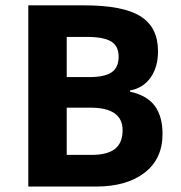

<svg xmlns="http://www.w3.org/2000/svg" viewBox="-20 -685 666 705"><path d="M311.9 -289.7H225V-116.3H316.5Q374.6 -116.3 402.4 -138.5Q430.2 -160.8 430.2 -206.8Q430.2 -289.7 311.9 -289.7ZM225 -549.5V-401.9H306.9Q364.5 -401.9 390 -419.6Q415.6 -437.3 415.6 -476.7Q415.6 -516.2 387.8 -532.9Q360 -549.5 298.8 -549.5ZM83.9 0V-665.3H290.7Q431.7 -665.3 496 -625.1Q560.2 -584.9 560.2 -497Q560.2 -437.8 532.4 -399.4Q504.6 -361 457.5 -352.9V-348.3Q519.7 -334.7 548.3 -296.3Q576.8 -257.8 576.8 -193.1Q576.8 -101.6 510.9 -50.8Q444.9 0 332.7 0Z"/></svg>

Font: Khula
Style: Bold
Weight: 700
Designer: Erin McLaughlin, Steve Matteson
Version: Version 1.000;PS 1.0;hotconv 1.0.72;makeotf.lib2.5.5900; ttf